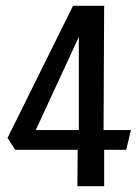

<svg xmlns="http://www.w3.org/2000/svg" viewBox="-20 -640 471 660"><path d="M246 0 247 -125H32L6 -166L231 -620H338L336 -193H430L414 -125H338V0ZM103 -193H251V-513Z"/></svg>

Font: Smooch Sans SemiBold
Style: Bold
Weight: 600
Designer: Robert E. Leuschke
Foundry: Robert E. Leuschke
Version: Version 1.010; ttfautohint (v1.8.3)